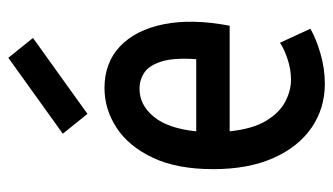

<svg xmlns="http://www.w3.org/2000/svg" viewBox="-192 -610 811 468"><g transform="rotate(-90 214.0 -376.5)"><path d="M243.2 9.3Q183.6 9.3 136.5 -22.9Q89.4 -55.2 62.3 -116.2Q35.2 -177.2 35.2 -262.7Q35.2 -351.1 63 -409.9Q90.8 -468.8 136 -498.3Q181.2 -527.8 232.9 -527.8Q294.4 -527.8 334.5 -490Q374.5 -452.1 388.4 -383.5Q402.3 -314.9 384.8 -222.7H127.4Q133.3 -166.5 153.1 -133.8Q172.9 -101.1 199.7 -87.2Q226.6 -73.2 253.4 -73.2Q279.3 -73.2 304.7 -82Q330.1 -90.8 343.3 -100.1L377.4 -25.9Q354 -12.2 317.4 -1.5Q280.8 9.3 243.2 9.3ZM231 -442.4Q191.4 -442.4 162.8 -407.5Q134.3 -372.6 127.4 -304.2H303.2Q307.1 -358.9 297.6 -388.9Q288.1 -418.9 270.5 -430.7Q252.9 -442.4 231 -442.4ZM169.9 -569.3 121.6 -629.4 306.6 -762.2 355 -702.1Z"/></g></svg>

Font: Voltaire
Style: Regular
Weight: 400
Designer: Yvonne Schüttler, Eben Sorkin, Emma Marichal
Foundry: Sorkin Type Co.
Version: Version 1.010; ttfautohint (v1.8.4.7-5d5b)